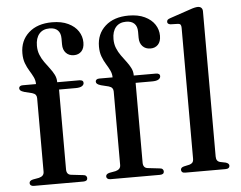

<svg xmlns="http://www.w3.org/2000/svg" viewBox="-52 -800 1084 863"><g transform="rotate(-5 490.0 -368.5)"><path d="M217 -61Q217 -49.5 222.2 -42.8Q227.5 -36 239 -35L291 -29Q300 -28.5 304.2 -24.2Q308.5 -20 308.5 -14Q308.5 0 289.5 0H66.5Q58 0 53.2 -3.8Q48.5 -7.5 48.5 -13.5Q48.5 -19.5 52.5 -23.2Q56.5 -27 65 -29L92.5 -34Q104 -37 109.8 -43.2Q115.5 -49.5 115.5 -59.5V-391.5Q115.5 -400.5 111 -406.5Q106.5 -412.5 95 -416L60.5 -424.5Q47.5 -428.5 43.2 -432.8Q39 -437 39 -442.5Q39 -448 43.2 -451.5Q47.5 -455 56 -455H136.5L116 -440V-455Q116 -471.5 108.8 -486.5Q101.5 -501.5 91.5 -517.5Q81.5 -533.5 74.2 -553Q67 -572.5 67 -598Q67 -655 106 -690.2Q145 -725.5 212 -725.5Q254.5 -725.5 284.2 -711.2Q314 -697 329.2 -673.8Q344.5 -650.5 344.5 -623Q344.5 -597 331.5 -583.2Q318.5 -569.5 297.5 -569.5Q275 -569.5 261.5 -583.8Q248 -598 248 -622.5V-649.5Q248 -673.5 235.2 -686.2Q222.5 -699 198 -699Q168 -699 151.5 -679.8Q135 -660.5 135 -626Q135 -603.5 142.5 -585Q150 -566.5 161.5 -550.5Q173 -534.5 184.5 -519.5Q196 -504.5 203.8 -489.2Q211.5 -474 211.5 -457V-438.5L199.5 -455H311.5Q320 -455 324.8 -451.8Q329.5 -448.5 329.5 -442Q329.5 -433 320.2 -427.2Q311 -421.5 292 -421.5H217ZM562.5 -61Q562.5 -49.5 567.8 -42.8Q573 -36 584.5 -35L636.5 -29Q645.5 -28.5 649.8 -24.2Q654 -20 654 -14Q654 0 635 0H412Q403.5 0 398.8 -3.8Q394 -7.5 394 -13.5Q394 -19.5 398 -23.2Q402 -27 410.5 -29L438 -34Q449.5 -37 455.2 -43.2Q461 -49.5 461 -59.5V-391.5Q461 -400.5 456.5 -406.5Q452 -412.5 440.5 -416L406 -424.5Q393 -428.5 388.8 -432.8Q384.5 -437 384.5 -442.5Q384.5 -448 388.8 -451.5Q393 -455 401.5 -455H482L461.5 -440V-455Q461.5 -471.5 454.2 -486.5Q447 -501.5 437 -517.5Q427 -533.5 419.8 -553Q412.5 -572.5 412.5 -598Q412.5 -655 451.5 -690.2Q490.5 -725.5 557.5 -725.5Q600 -725.5 629.8 -711.2Q659.5 -697 674.8 -673.8Q690 -650.5 690 -623Q690 -597 677 -583.2Q664 -569.5 643 -569.5Q620.5 -569.5 607 -583.8Q593.5 -598 593.5 -622.5V-649.5Q593.5 -673.5 580.8 -686.2Q568 -699 543.5 -699Q513.5 -699 497 -679.8Q480.5 -660.5 480.5 -626Q480.5 -603.5 488 -585Q495.5 -566.5 507 -550.5Q518.5 -534.5 530 -519.5Q541.5 -504.5 549.2 -489.2Q557 -474 557 -457V-438.5L545 -455H657Q665.5 -455 670.2 -451.8Q675 -448.5 675 -442Q675 -433 665.8 -427.2Q656.5 -421.5 637.5 -421.5H562.5ZM892 -715.5V-60.5Q892 -48.5 896.8 -42.2Q901.5 -36 910.5 -34L935 -29Q942.5 -26.5 946.2 -23Q950 -19.5 950 -14Q950 -7.5 945.2 -3.8Q940.5 0 931 0H750Q740.5 0 736 -3.8Q731.5 -7.5 731.5 -14Q731.5 -19 735 -22.8Q738.5 -26.5 746.5 -28.5L771.5 -34Q780.5 -36.5 785.2 -42.2Q790 -48 790 -60V-650Q790 -659.5 786.8 -664Q783.5 -668.5 776 -669L741 -670Q733.5 -671.5 730.5 -674.5Q727.5 -677.5 727.5 -682Q727.5 -688 731 -691.5Q734.5 -695 744 -698L834 -728.5Q848 -733.5 856.2 -735.2Q864.5 -737 870 -737Q881 -737 886.5 -731.2Q892 -725.5 892 -715.5Z"/></g></svg>

Font: Fraunces 48pt
Style: Regular
Weight: 400
Version: Version 1.000;[b76b70a41]